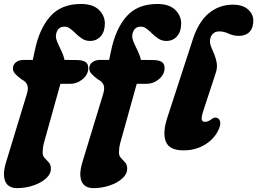

<svg xmlns="http://www.w3.org/2000/svg" viewBox="-31 -743 1294 966"><path d="M34 -398.5Q34 -417.5 49 -429.5Q64 -441.5 88.5 -441.5H134L143.5 -485.5Q165.5 -596 220.8 -659.5Q276 -723 376.5 -723Q436 -723 466.2 -693.8Q496.5 -664.5 496.5 -624.5Q496.5 -584 475.8 -560.5Q455 -537 421.5 -537Q400 -537 383 -548Q366 -559 351.5 -573.2Q337 -587.5 323 -598.2Q309 -609 293.5 -609Q260 -609 251.5 -572.5Q247.5 -555.5 256.2 -534.2Q265 -513 276.8 -489.2Q288.5 -465.5 294 -441.5L353.5 -441Q381.5 -441 397.2 -432.5Q413 -424 413 -400.5Q413 -368.5 385.2 -345Q357.5 -321.5 322 -321.5H273L189.5 -22Q186 -8 184.8 3.8Q183.5 15.5 183.5 24.5Q183.5 41.5 194 52.2Q204.5 63 214.8 74.5Q225 86 225 105Q225 133 200 155.2Q175 177.5 136 190.5Q97 203.5 55.5 203.5Q9 203.5 -5 168.2Q-19 133 0 71.5L104 -270Q113 -299.5 106 -316Q99 -332.5 78 -343.5Q58 -358 46 -370.8Q34 -383.5 34 -398.5ZM418 -398.5Q418 -417.5 433 -429.5Q448 -441.5 472.5 -441.5H518L527.5 -485.5Q549.5 -596 604.8 -659.5Q660 -723 760.5 -723Q820 -723 850.2 -693.8Q880.5 -664.5 880.5 -624.5Q880.5 -584 859.8 -560.5Q839 -537 805.5 -537Q784 -537 767 -548Q750 -559 735.5 -573.2Q721 -587.5 707 -598.2Q693 -609 677.5 -609Q644 -609 635.5 -572.5Q631.5 -555.5 640.2 -534.2Q649 -513 660.8 -489.2Q672.5 -465.5 678 -441.5L737.5 -441Q765.5 -441 781.2 -432.5Q797 -424 797 -400.5Q797 -368.5 769.2 -345Q741.5 -321.5 706 -321.5H657L573.5 -22Q570 -8 568.8 3.8Q567.5 15.5 567.5 24.5Q567.5 41.5 578 52.2Q588.5 63 598.8 74.5Q609 86 609 105Q609 133 584 155.2Q559 177.5 520 190.5Q481 203.5 439.5 203.5Q393 203.5 379 168.2Q365 133 384 71.5L488 -270Q497 -299.5 490 -316Q483 -332.5 462 -343.5Q442 -358 430 -370.8Q418 -383.5 418 -398.5ZM1140 -719.5Q1191 -719.5 1217.2 -695.2Q1243.5 -671 1243.5 -639.5Q1243.5 -602 1224 -582.2Q1204.5 -562.5 1170.5 -562.5Q1143.5 -562.5 1119.5 -573.8Q1095.5 -585 1071.5 -585Q1051.5 -585 1039 -572Q1026.5 -559 1025.5 -538Q1025 -522 1032.5 -504.2Q1040 -486.5 1048.2 -466.5Q1056.5 -446.5 1059.8 -423.5Q1063 -400.5 1054 -374.5L994 -192Q981.5 -154 984 -142Q986.5 -130 1000.5 -130Q1009.5 -130 1018.8 -134.5Q1028 -139 1038 -146.5Q1054.5 -156.5 1067.5 -146.5Q1076.5 -139.5 1077.2 -124.5Q1078 -109.5 1067.5 -88Q1047 -44 1000 -15.2Q953 13.5 892.5 13.5Q821 13.5 803.5 -30.2Q786 -74 810 -148.5L938.5 -543Q967.5 -633.5 1019.8 -676.5Q1072 -719.5 1140 -719.5Z"/></svg>

Font: Fraunces 9pt SuperSoft
Style: Bold Italic
Weight: 700
Italic angle: -16°
Version: Version 1.000;[b76b70a41]